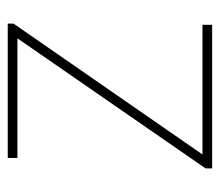

<svg xmlns="http://www.w3.org/2000/svg" viewBox="-56 -512 568 496"><g transform="rotate(-90 228.0 -264.0)"><path d="M412 0H41V-17L377 -503H68V-528H415V-513L77 -25H412Z"/></g></svg>

Font: Noto Sans Bengali Thin
Style: Regular
Weight: 100
Designer: Jelle Bosma - Monotype Design Team
Foundry: Monotype Imaging Inc.
Version: Version 2.003; ttfautohint (v1.8.4.7-5d5b)